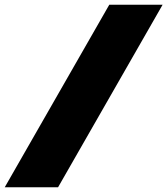

<svg xmlns="http://www.w3.org/2000/svg" viewBox="-94 -720 706 810"><path d="M592 -700 151 70H-74L367 -700Z"/></svg>

Font: Work Sans Black
Style: Italic
Weight: 900
Italic angle: -13°
Designer: Wei Huang
Foundry: Wei Huang
Version: Version 2.009; ttfautohint (v1.8.3)